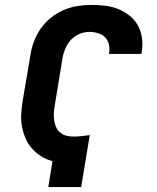

<svg xmlns="http://www.w3.org/2000/svg" viewBox="-20 -763 640 783"><path d="M177 0 194 -106Q170 -112 149 -125Q128 -138 111.5 -156Q95 -174 85 -197Q75 -220 70 -245Q65 -270 66.5 -296.5Q68 -323 72 -349L104 -538Q108 -566 118.5 -594Q129 -622 146.5 -647Q164 -672 188 -691Q212 -710 239.5 -722Q267 -734 296 -738.5Q325 -743 353 -743Q382 -743 410 -739.5Q438 -736 462.5 -726Q487 -716 508.5 -699Q530 -682 542.5 -659Q555 -636 559 -608Q563 -580 558 -552L557 -543H425V-547Q428 -565 424 -582.5Q420 -600 408 -611.5Q396 -623 379 -628Q362 -633 344 -633Q324 -633 303 -624Q282 -615 267.5 -598.5Q253 -582 245 -561.5Q237 -541 234 -520L203 -331Q200 -316 199.5 -301Q199 -286 201 -271.5Q203 -257 209 -244Q215 -231 226 -222Q237 -213 251 -209.5Q265 -206 281 -206Q297 -206 313 -208Q329 -210 346 -212L311 0Z"/></svg>

Font: Iosevka Aile Extrabold
Style: Italic
Weight: 800
Italic angle: -9°
Designer: Belleve Invis
Foundry: Belleve Invis
Version: Version 31.1.0; ttfautohint (v1.8.4)